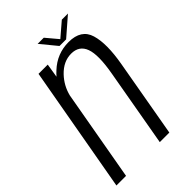

<svg xmlns="http://www.w3.org/2000/svg" viewBox="-226 -772 853 853"><g transform="rotate(-45 200.0 -346.0)"><path d="M-17 0 89 -595.5H147L136.5 -530Q145.5 -540.5 156.5 -550.5Q210.5 -601 283.5 -601Q362 -601 380.8 -538.5Q399.5 -476 380 -366L315.5 0H255.5L320 -366Q338 -467 321.5 -511.8Q305 -556.5 255 -556.5Q206 -556.5 166.5 -515Q131.5 -478 119.5 -429L43.5 0ZM242.5 -617 180.5 -692.5H219L266.5 -636L332.5 -692.5H371L284 -617Z"/></g></svg>

Font: Anybody Light
Style: Italic
Weight: 300
Italic angle: -10°
Designer: Tyler Finck
Foundry: Etcetera Type Company
Version: Version 1.010; ttfautohint (v1.8.3) -l 8 -r 50 -G 200 -x 14 